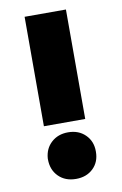

<svg xmlns="http://www.w3.org/2000/svg" viewBox="-78 -679 480 755"><g transform="rotate(-10 161.5 -301.5)"><path d="M75 -196V-633H240V-196ZM259 -64Q259 -63 259 -62Q259 -21 232.5 4.5Q206 30 164 30Q121 30 94.5 3.5Q68 -23 68 -65Q68 -68 68 -69Q71 -108 97.5 -132Q124 -156 164 -156Q206 -156 232.5 -130Q259 -104 259 -64Z"/></g></svg>

Font: Tajawal Black
Style: Regular
Weight: 900
Designer: Boutros Fonts
Foundry: Created by Boutros International 2017
Version: Version 1.700